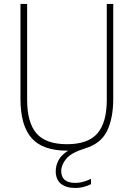

<svg xmlns="http://www.w3.org/2000/svg" viewBox="-20 -760 682 980"><path d="M366 199.5Q317 199.5 290.8 177.8Q264.5 156 264.5 114Q264.5 84.5 279 57.5Q293.5 30.5 328 9H322Q198 9 141.2 -55.2Q84.5 -119.5 84.5 -255.5V-740H118.5V-250.5Q118.5 -134.5 166.2 -79.2Q214 -24 322 -24Q429.5 -24 477.2 -79.2Q525 -134.5 525 -250.5V-740H558V-255.5Q558 -157 526.5 -92Q495 -27 415.5 -3Q343 19.5 317.8 50.8Q292.5 82 292.5 113Q292.5 173.5 365 173.5Q382.5 173.5 401 169Q419.5 164.5 444.5 153V180Q405 199.5 366 199.5Z"/></svg>

Font: Encode Sans Semi Condensed Thin
Style: Regular
Weight: 100
Width: 4
Designer: Multiple Designers
Foundry: Impallari Type
Version: Version 3.000; ttfautohint (v1.8.3) -l 8 -r 50 -G 200 -x 14 